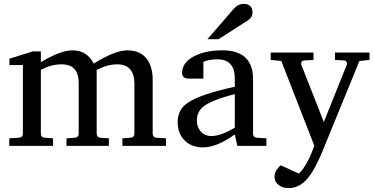

<svg xmlns="http://www.w3.org/2000/svg" viewBox="-20 -753 1937 991"><path d="M836.9 0H611.8V-39.1L652.8 -42Q673.8 -43.5 673.8 -64V-318.8Q673.8 -420.9 585 -420.9Q534.7 -420.9 479 -392.1V-64Q479 -43.5 500 -42L542 -39.1V0H323.2V-39.1L365.2 -42Q386.2 -43.5 386.2 -64V-324.2Q386.2 -420.9 297.9 -420.9Q241.7 -420.9 190.9 -392.1V-64Q190.9 -43.5 211.9 -42L253.9 -39.1V0H27.8V-39.1L77.1 -42Q98.1 -43.5 98.1 -64V-417H28.8V-450.2L149.9 -487.8H190.9V-432.1Q292.5 -493.2 354 -493.2Q428.7 -493.2 463.9 -424.8Q573.2 -493.2 637.2 -493.2Q708.5 -493.2 742.2 -442.4Q768.1 -403.3 768.1 -340.8V-64Q768.1 -43.5 789.1 -42L836.9 -39.1Z M1283.2 -688Q1283.2 -663.1 1259.8 -647.9L1107.9 -550.8H1050.8L1185.1 -706.1Q1208.5 -732.9 1236.8 -732.9Q1283.2 -732.9 1283.2 -688ZM1355 0H1205.1L1191.9 -59.1Q1099.1 7.8 1026.9 7.8Q970.7 7.8 935.1 -25.9Q897 -62 897 -123Q897 -185.5 946.3 -220.7Q1009.3 -265.6 1191.9 -305.2V-348.1Q1191.9 -446.8 1101.1 -446.8Q1061.5 -446.8 1029.8 -434.1V-347.2H957Q919.9 -347.2 919.9 -376Q919.9 -433.1 986.8 -465.3Q1044.9 -493.2 1127.9 -493.2Q1286.1 -493.2 1286.1 -344.2V-64Q1286.1 -43.5 1307.1 -42L1355 -39.1ZM1191.9 -94.2V-267.1Q1069.3 -236.3 1026.4 -200.2Q996.1 -173.8 996.1 -129.9Q996.1 -97.2 1015.6 -75.2Q1036.1 -50.8 1070.8 -50.8Q1120.1 -50.8 1191.9 -94.2Z M1887.2 -443.8 1835 -438 1643.1 30.8Q1599.6 136.7 1557.1 179.2Q1518.6 217.8 1470.2 217.8Q1436.5 217.8 1416 200.2Q1397 184.1 1397 160.2Q1397 127 1429.2 100.1L1522.9 143.1Q1568.4 97.7 1602.1 -1L1432.1 -438L1377 -443.8V-481.9H1598.1V-443.8L1550.3 -440.9Q1534.2 -439.9 1534.2 -424.8Q1534.2 -421.9 1535.2 -418.9L1651.4 -123L1770 -418.9Q1772.9 -426.3 1768.8 -433.3Q1764.6 -440.4 1756.3 -440.9L1709 -443.8V-481.9H1887.2Z"/></svg>

Font: Ezra SIL
Style: Regular
Weight: 400
Designer: Development by SIL's NRSI team. OpenType tables by Ralph Hancock ( hancock@dircon.co.uk )
Foundry: SIL International, Version 2.51: 2007
Version: Version 2.51, 2007